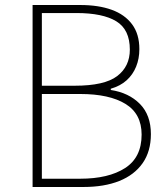

<svg xmlns="http://www.w3.org/2000/svg" viewBox="-20 -746 672 766"><path d="M110 0V-726H300Q373 -726 425.5 -707Q478 -688 507 -649Q536 -610 536 -550Q536 -512 523 -480Q510 -448 485 -425.5Q460 -403 422 -392V-387Q494 -376 538 -331.5Q582 -287 582 -211Q582 -142 549 -95Q516 -48 456 -24Q396 0 313 0ZM147 -404H278Q397 -404 447.5 -442.5Q498 -481 498 -548Q498 -628 444 -661Q390 -694 285 -694H147ZM147 -33H300Q413 -33 479 -75.5Q545 -118 545 -209Q545 -292 480.5 -331.5Q416 -371 300 -371H147Z"/></svg>

Font: Noto Sans HK Thin Thin
Style: Regular
Weight: 250
Version: Version 2.004-H2;hotconv 1.0.118;makeotfexe 2.5.65603